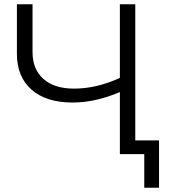

<svg xmlns="http://www.w3.org/2000/svg" viewBox="-20 -720 795 897"><path d="M723 -64V157H654V0H540V-290Q426 -241 319 -241Q196 -241 127.5 -301Q59 -361 59 -469V-700H132V-477Q132 -396 183 -351Q234 -306 326 -306Q431 -306 540 -356V-700H612V-64Z"/></svg>

Font: CMG Sans
Style: Regular
Weight: 400
Designer: Julieta Ulanovsky
Foundry: Julieta Ulanovsky
Version: Version 7.200